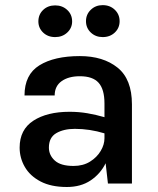

<svg xmlns="http://www.w3.org/2000/svg" viewBox="-20 -715 616 748"><path d="M240.5 13.5Q179 13.5 138 -8Q97 -29.5 76.8 -64.5Q56.5 -99.5 56.5 -140Q56.5 -210 110 -244.8Q163.5 -279.5 251 -279.5Q287 -279.5 320.5 -273.8Q354 -268 387 -258.5V-312Q387 -367 364.2 -392.5Q341.5 -418 291 -418Q247 -418 220 -398.8Q193 -379.5 193 -343H75.5Q75.5 -424.5 133.5 -460.5Q191.5 -496.5 291 -496.5Q382 -496.5 438 -451.5Q494 -406.5 494 -308.5V0H400.5L391.5 -79Q371.5 -38 333.2 -12.2Q295 13.5 240.5 13.5ZM170.5 -140Q170.5 -110.5 193.5 -89.5Q216.5 -68.5 266.5 -68.5Q303.5 -68.5 330.5 -85.2Q357.5 -102 372.2 -126.8Q387 -151.5 387 -176.5V-195.5Q329.5 -213 271.5 -213Q228 -213 199.2 -196.2Q170.5 -179.5 170.5 -140ZM380 -570.5Q352.5 -570.5 333.8 -588.2Q315 -606 315 -632.5Q315 -659 333.8 -677Q352.5 -695 380 -695Q408.5 -695 427.2 -677Q446 -659 446 -632.5Q446 -606 427.2 -588.2Q408.5 -570.5 380 -570.5ZM195 -570.5Q166.5 -570.5 148 -588.2Q129.5 -606 129.5 -631.5Q129.5 -658.5 148 -676.2Q166.5 -694 195 -694Q223 -694 242 -676.2Q261 -658.5 261 -631.5Q261 -606 242 -588.2Q223 -570.5 195 -570.5Z"/></svg>

Font: Karla SemiBold
Style: Regular
Weight: 600
Designer: Jonathan Pinhorn
Version: Version 2.004; ttfautohint (v1.8.4.7-5d5b);gftools[0.9.33]